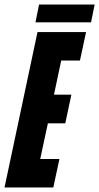

<svg xmlns="http://www.w3.org/2000/svg" viewBox="-37 -830 439 850"><path d="M-17 0 129 -688H344L317 -562H234L202 -411H279L252 -284H175L141 -126H226L199 0ZM120 -731 136 -810H382L366 -731Z"/></svg>

Font: Saira Ultra Condensed Black
Style: Italic
Weight: 900
Width: 1
Italic angle: -12°
Designer: Hector Gatti with collaboration of the Omnibus-Type team
Foundry: Omnibus-Type
Version: Version 1.001; ttfautohint (v1.8)